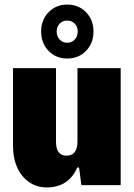

<svg xmlns="http://www.w3.org/2000/svg" viewBox="-20 -810 587 840"><path d="M508 0H336L326 -77H318Q300 -35 266.5 -12.5Q233 10 184 10Q142 10 108.5 -12.5Q75 -35 56 -76Q37 -117 37 -170V-512H225V-190Q225 -129 271 -129Q319 -129 319 -192V-512H508ZM160 -672Q160 -723 192.5 -756.5Q225 -790 274 -790Q324 -790 356.5 -756.5Q389 -723 389 -672Q389 -621 356.5 -587.5Q324 -554 274 -554Q225 -554 192.5 -587.5Q160 -621 160 -672ZM320 -672Q320 -693 307 -706.5Q294 -720 274 -720Q254 -720 241 -706.5Q228 -693 228 -672Q228 -651 241 -637Q254 -623 274 -623Q294 -623 307 -637Q320 -651 320 -672Z"/></svg>

Font: Decalotype Black
Style: Regular
Weight: 900
Designer: Alfredo Marco Pradil
Foundry: Alfredo Marco Pradil
Version: Version 1.0